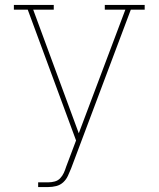

<svg xmlns="http://www.w3.org/2000/svg" viewBox="-20 -755 640 775"><path d="M134 0V-19H175Q188 -19 201 -22.5Q214 -26 223 -35.5Q232 -45 237.5 -57Q243 -69 247 -82L287 -188L92 -716H36V-735H197V-716H114L298 -217L486 -716H403V-735H564V-716H508L267 -75Q261 -60 254 -45Q247 -30 235 -19Q223 -8 207 -4Q191 0 175 0Z"/></svg>

Font: Iosevka Slab Thin Extended
Style: Regular
Weight: 100
Width: 7
Monospace: yes
Designer: Belleve Invis
Foundry: Belleve Invis
Version: Version 11.1.1; ttfautohint (v1.8.3)